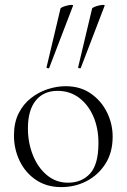

<svg xmlns="http://www.w3.org/2000/svg" viewBox="-20 -751 517 784"><path d="M230 13Q171 13 127.5 -16Q84 -45 60.5 -93.5Q37 -142 37 -198Q37 -250 56 -288Q75 -326 106.5 -350.5Q138 -375 175 -387Q212 -399 248 -399Q308 -399 351 -369Q394 -339 417 -292Q440 -245 440 -193Q440 -129 411 -83Q382 -37 334.5 -12Q287 13 230 13ZM258 -5Q314 -5 348 -42.5Q382 -80 382 -167Q382 -228 361 -276Q340 -324 302.5 -352Q265 -380 215 -380Q158 -380 126 -340.5Q94 -301 94 -227Q94 -168 114.5 -117Q135 -66 172 -35.5Q209 -5 258 -5ZM181 -474Q180 -471 174.5 -472.5Q169 -474 170 -476L227 -716Q228 -719 236 -722.5Q244 -726 254.5 -728.5Q265 -731 272.5 -731Q280 -731 278 -727ZM310 -474Q309 -471 303.5 -472.5Q298 -474 299 -476L356 -716Q357 -719 365 -722.5Q373 -726 383.5 -728.5Q394 -731 401.5 -731Q409 -731 407 -727Z"/></svg>

Font: Cormorant Light Light
Style: Regular
Weight: 300
Version: Version 4.000